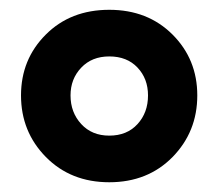

<svg xmlns="http://www.w3.org/2000/svg" viewBox="-20 -750 446 392"><path d="M22.9 -555.2Q22.9 -628.9 73.5 -679.4Q124 -730 203.1 -730Q281.7 -730 332.3 -679.4Q382.8 -628.9 382.8 -555.2Q382.8 -481 332.3 -429.4Q281.7 -377.9 203.1 -377.9Q124.5 -377.9 73.7 -429.4Q22.9 -481 22.9 -555.2ZM203.1 -473.1Q239.3 -473.1 260.7 -496.6Q282.2 -520 282.2 -555.2Q282.2 -589.4 260.7 -612.1Q239.3 -634.8 203.1 -634.8Q167.5 -634.8 145.8 -611.8Q124 -588.9 124 -555.2Q124 -520.5 145.8 -496.8Q167.5 -473.1 203.1 -473.1Z"/></svg>

Font: Sora SemiBold
Style: Regular
Weight: 600
Designer: Jonathan Barnbrook, Julián Moncada
Foundry: Barnbrook Fonts
Version: Version 2.000